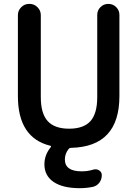

<svg xmlns="http://www.w3.org/2000/svg" viewBox="-20 -774 704 990"><path d="M391.6 196.3Q303.7 196.3 256.3 164.1Q209 131.8 209 73.2Q209 25.4 241.2 -14.6Q246.1 -20.5 239.3 -22.5Q72.3 -63.5 72.3 -278.3V-696.3Q72.3 -719.7 89.4 -736.8Q106.4 -753.9 129.9 -753.9H132.8Q156.2 -753.9 173.3 -736.8Q190.4 -719.7 190.4 -696.3V-273.4Q190.4 -188.5 226.1 -149.4Q261.7 -110.4 336.4 -110.4Q411.1 -110.4 446.3 -149.4Q481.4 -188.5 481.4 -273.4V-697.3Q481.4 -720.7 498 -737.3Q514.6 -753.9 538.6 -753.9Q562.5 -753.9 579.1 -737.3Q595.7 -720.7 595.7 -697.3V-278.3Q595.7 -17.6 346.7 -11.7Q338.9 -11.7 334 -5.9Q314.5 18.6 314.5 47.9Q314.5 109.4 400.4 109.4Q402.3 109.4 403.3 109.4Q432.6 109.4 460.9 100.6Q477.5 95.7 491.2 104.5Q504.9 113.3 504.9 128.9Q504.9 151.4 492.2 168Q479.5 184.6 459 189.5Q424.8 196.3 391.6 196.3Z"/></svg>

Font: Gen Jyuu Gothic Medium
Style: Regular
Weight: 500
Designer: [Source Han Sans]
Ryoko NISHIZUKA  (kana & ideographs); Paul D. Hunt (Latin, Greek & Cyrillic); Wenlong ZHANG  (bopomofo
Version: Version 1.002.20150607